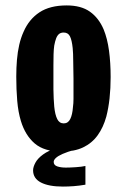

<svg xmlns="http://www.w3.org/2000/svg" viewBox="-20 -549 467 708"><path d="M207 10Q143 10 108 -20Q73 -50 57 -103Q47 -136 43.5 -177.5Q40 -219 40 -266Q40 -299 42.5 -328.5Q45 -358 51 -384Q57 -410 67 -432Q87 -478 125.5 -503.5Q164 -529 226 -529Q279 -529 311.5 -506Q344 -483 362 -441Q376 -407 382 -362Q388 -317 388 -265Q388 -223 384 -186.5Q380 -150 372 -119Q361 -79 340 -50Q319 -21 286.5 -5.5Q254 10 207 10ZM215 -94Q231 -94 239 -110Q247 -126 249 -154Q251 -168 251 -184Q251 -200 251 -218.5Q251 -237 251 -259Q250 -295 250 -323.5Q250 -352 248 -372Q245 -401 238 -415Q231 -429 215 -429Q204 -429 197.5 -423.5Q191 -418 187 -407.5Q183 -397 180 -381Q178 -367 177.5 -348.5Q177 -330 177 -307.5Q177 -285 177 -259Q177 -238 177 -219.5Q177 -201 178 -185.5Q179 -170 180 -156Q183 -126 191 -110Q199 -94 215 -94ZM212 139Q160 139 131 124Q102 109 102 79Q102 67 110.5 51Q119 35 139 20.5Q159 6 191 -4L256 3Q228 11 211 18.5Q194 26 186 33.5Q178 41 178 48Q178 60 191 64.5Q204 69 223 69Q238 69 260 67.5Q282 66 295 63V132Q272 136 251.5 137.5Q231 139 212 139Z"/></svg>

Font: Truculenta Black
Style: Regular
Weight: 900
Version: Version 1.002